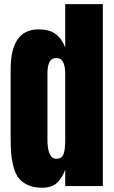

<svg xmlns="http://www.w3.org/2000/svg" viewBox="-20 -879 538 907"><path d="M179.2 7.8Q139.6 7.8 111.8 -4.9Q84 -17.6 68.4 -37.4Q52.7 -57.1 43.9 -90.6Q35.2 -124 32.7 -155.5Q30.3 -187 30.3 -232.9V-551.3Q30.3 -740.2 162.1 -740.2Q212.9 -740.2 242.2 -718.8Q271.5 -697.3 288.1 -654.3V-859.4H465.8V0H288.1V-77.6Q272.5 -35.2 247.6 -13.7Q222.7 7.8 179.2 7.8ZM246.1 -128.9Q270.5 -128.9 279.3 -148.7Q288.1 -168.5 288.1 -220.7V-528.8Q288.1 -605 247.1 -605Q233.4 -605 224.6 -598.6Q215.8 -592.3 211.4 -580.6Q207 -568.8 205.6 -556.9Q204.1 -544.9 204.1 -528.8V-220.7Q204.1 -128.9 246.1 -128.9Z"/></svg>

Font: Anton
Style: Regular
Weight: 400
Designer: Vernon Adams, Tural Alisoy
Foundry: Vernon Adams
Version: Version 2.300